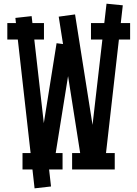

<svg xmlns="http://www.w3.org/2000/svg" viewBox="-20 -926 751 1049"><path d="M64 -828.1 152.8 -837.9 258.8 92.8 168.9 103ZM378.9 -678.2 273.9 -24.9 185.1 -38.1 289.1 -689.9ZM103 0V-89.8H321.8V0ZM20 -710V-799.8H220.2V-710ZM650.9 -897 554.2 -45.9 463.9 -56.2 562 -905.8ZM477.1 -710V-799.8H690.9V-710ZM300.8 -835 390.1 -847.2 518.1 -38.1 428.2 -24.9ZM374 0V-89.8H606.9V0Z"/></svg>

Font: Opir
Style: Regular
Weight: 400
Designer: Maksym Kobuzan
Version: Version 1.000;FEAKit 1.0